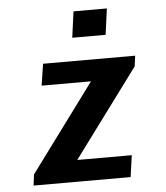

<svg xmlns="http://www.w3.org/2000/svg" viewBox="-52 -767 704 814"><g transform="rotate(-5 300.0 -360.5)"><path d="M58 0 64 -47 339 -419H129L143 -511H535L529 -466L252 -92H484L471 0ZM276 -610 291 -721H433L418 -610Z"/></g></svg>

Font: Chivo Mono Medium SemiBold
Style: Italic
Weight: 600
Italic angle: -8.05°
Monospace: yes
Version: Version 1.008